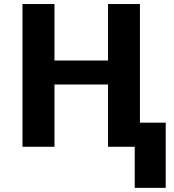

<svg xmlns="http://www.w3.org/2000/svg" viewBox="-20 -717 851 938"><path d="M789.6 200.7H638.2V0H507.8V-304.2H246.1V0H89.8V-697.3H246.1V-421.4H507.8V-697.3H663.6V-117.7H789.6Z"/></svg>

Font: Lunasima
Style: Bold
Weight: 700
Designer: The DocRepair Project, Monotype Design Team
Foundry: Google
Version: Version 2.009